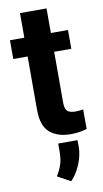

<svg xmlns="http://www.w3.org/2000/svg" viewBox="-100 -705 537 1002"><g transform="rotate(-10 169.0 -203.5)"><path d="M313.5 -528.3V-428.7H222.7V-159.2Q222.7 -125 236.3 -113.8Q250 -102.5 277.8 -102.5Q291 -102.5 301.3 -103.8Q311.5 -105 319.3 -106.4L319.8 -2.9Q301.8 2.9 280.8 6.3Q259.8 9.8 234.4 9.8Q164.6 9.8 123.3 -25.6Q82 -61 82 -145V-428.7H5.9V-528.3H82V-658.7H222.7V-528.3ZM262.7 46.4V81.5Q262.7 127.4 242.7 174.6Q222.7 221.7 192.9 252L123.5 213.9Q140.6 187.5 150.4 158.4Q160.2 129.4 160.2 88.4V46.4Z"/></g></svg>

Font: Vazirmatn UI
Style: Bold
Weight: 700
Designer: Saber Rastikerdar
Foundry: Saber Rastikerdar
Version: Version 33.003